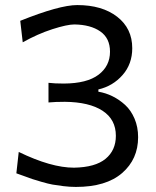

<svg xmlns="http://www.w3.org/2000/svg" viewBox="-20 -719 610 750"><path d="M276.4 11.2Q252.9 11.2 227.5 8.1Q202.1 4.9 185.3 2Q168.5 -1 141.8 -8.8Q115.2 -16.6 107.2 -19.3Q99.1 -22 71.8 -32Q44.4 -42 43.9 -42L53.2 -125.5Q179.7 -64 269 -64Q352.1 -65.4 392.3 -98.6Q432.6 -131.8 432.6 -188.5Q432.6 -252.4 380.6 -286.4Q328.6 -320.3 233.4 -321.3Q196.3 -321.3 169.4 -318.8V-395.5Q192.9 -392.6 229.5 -392.6Q319.8 -393.1 364.7 -427Q409.7 -460.9 409.7 -517.1Q409.7 -569.8 371.8 -596.2Q334 -622.6 270.5 -623.5Q242.2 -623.5 184.6 -605Q127 -586.4 68.8 -553.7L59.1 -637.7Q212.4 -699.2 281.7 -699.2Q378.9 -699.2 437.7 -653.6Q496.6 -607.9 496.6 -530.8Q496.6 -468.8 458.7 -425.8Q420.9 -382.8 364.3 -369.6V-360.8Q393.1 -356 419.4 -343Q445.8 -330.1 468.8 -309.1Q491.7 -288.1 505.6 -255.4Q519.5 -222.7 519.5 -183.1Q519.5 -97.2 457 -43Q394.5 11.2 276.4 11.2Z"/></svg>

Font: Commissioner Flair
Style: Regular
Weight: 400
Designer: Kostas Bartsokas
Foundry: Kostas Bartsokas
Version: Version 1.000